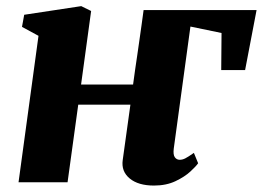

<svg xmlns="http://www.w3.org/2000/svg" viewBox="-20 -580 836 611"><path d="M403.5 -311Q406.5 -334.5 410 -358.2Q413.5 -382 417 -405.8Q420.5 -429.5 423.8 -453.2Q427 -477 430.5 -500.5Q434 -524 437 -548H796.5L760 -357H684L685 -475L586 -495.5L533 -107.5Q530.5 -88 536.2 -79.8Q542 -71.5 552 -71.5Q560.5 -71.5 569.5 -76Q578.5 -80.5 597 -93.5L610.5 -60.5Q604.5 -51.5 586.2 -34.5Q568 -17.5 538.5 -3.5Q509 10.5 470 10.5Q420 10.5 392.8 -12Q365.5 -34.5 370.5 -70.5L395 -247H229L195 0H39L102.5 -466L50 -494.5L57 -533L238.5 -560.5L270 -545L238 -311Z"/></svg>

Font: Merriweather 36pt Black
Style: Italic
Weight: 900
Italic angle: -7.8°
Version: Version 2.101